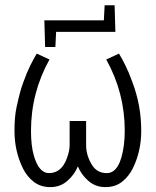

<svg xmlns="http://www.w3.org/2000/svg" viewBox="-20 -727 608 750"><path d="M316.4 -254.4V-160.2Q316.4 -119.1 339.8 -82Q359.4 -50.8 397 -50.8Q449.7 -50.8 463.9 -160.2Q467.3 -187 467.3 -216.3Q467.3 -364.7 395 -494.6L444.8 -517.6Q453.1 -503.4 458 -494.6L469.7 -471.7Q476.6 -458 483.4 -441.9L497.1 -406.2Q531.7 -315.4 531.7 -216.3Q531.7 -136.2 499 -69.8Q482.9 -37.1 456.3 -16.6Q429.7 3.9 391.4 3.9Q353 3.9 325.2 -20.5Q297.4 -44.9 284.2 -77.1Q271 -44.9 243.2 -20.5Q215.3 3.9 177 3.9Q138.7 3.9 112.1 -16.6Q85.4 -37.1 69.3 -69.8Q36.6 -136.2 36.6 -216.3Q36.6 -271 44.4 -307.1Q52.2 -343.3 58.1 -365.2Q64 -387.2 71.3 -406.2L85 -441.9Q91.8 -458 98.6 -471.7L110.4 -494.6Q115.2 -503.4 123.5 -517.6L173.3 -494.6Q101.1 -364.7 101.1 -216.3Q101.1 -156.7 112.3 -119.1Q131.8 -50.8 171.4 -50.8Q221.2 -50.8 242.2 -111.3Q252 -138.7 252 -160.2V-254.4ZM385.7 -647.5 388.7 -706.5H427.7L430.7 -602.5H199.2L196.3 -543.5H156.2L153.3 -647.5Z"/></svg>

Font: News Cycle
Style: Regular
Weight: 500
Version: Version 0.5.2